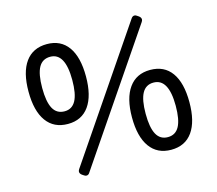

<svg xmlns="http://www.w3.org/2000/svg" viewBox="-111 -915 1227 1085"><g transform="rotate(-15 502.0 -372.0)"><path d="M797 -742Q797 -736 792 -728L285 18Q278 30 266 30Q259 30 251 24L242 18Q230 9 230 -2Q230 -8 235 -16L742 -762Q750 -774 761 -774Q769 -774 776 -768L785 -762Q797 -753 797 -742ZM72 -513Q72 -626 115.5 -686Q159 -746 241 -746Q322 -746 365 -686Q408 -626 408 -513Q408 -400 365 -339.5Q322 -279 241 -279Q159 -279 115.5 -339.5Q72 -400 72 -513ZM328 -513Q328 -672 241 -672Q195 -672 173.5 -633Q152 -594 152 -513Q152 -432 173.5 -392.5Q195 -353 241 -353Q285 -353 306.5 -392.5Q328 -432 328 -513ZM599 -221Q599 -333 642.5 -393.5Q686 -454 767 -454Q849 -454 892 -394Q935 -334 935 -221Q935 -108 892 -47.5Q849 13 767 13Q686 13 642.5 -47.5Q599 -108 599 -221ZM855 -221Q855 -380 767 -380Q722 -380 700.5 -341Q679 -302 679 -221Q679 -140 700.5 -100.5Q722 -61 767 -61Q812 -61 833.5 -100.5Q855 -140 855 -221Z"/></g></svg>

Font: Shippori Gochic B2 Bold
Style: Regular
Weight: 700
Designer: FONTDASU
Foundry: FONTDASU / Google Inc. / but / Adobe
Version: Version 1.130